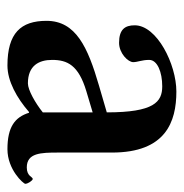

<svg xmlns="http://www.w3.org/2000/svg" viewBox="-9 -475 494 516"><g transform="rotate(90 238.0 -217.0)"><path d="M281 -48H283C295 -10 321 10 381 10C436 10 474 -33 474 -38C474 -45 465 -58 461 -58C455 -58 454 -42 430 -42C391 -42 390 -80 390 -126V-271C390 -415 308 -444 226 -444C153 -444 48 -392 48 -332C48 -306 59 -290 95 -290C123 -290 147 -314 147 -328C147 -340 141 -351 141 -371C141 -393 174 -406 212 -406C254 -406 282 -384 282 -257L210 -236C107 -206 36 -174 36 -95C36 -26 69 10 156 10C198 10 243 -15 281 -48ZM282 -85C257 -65 222 -45 204 -45C156 -45 141 -75 141 -110C141 -151 155 -181 225 -202L282 -219Z"/></g></svg>

Font: Libertinus Serif Semibold
Style: Regular
Weight: 600
Designer: Philipp H. Poll, Khaled Hosny
Foundry: Caleb Maclennan
Version: Version 7.050;RELEASE